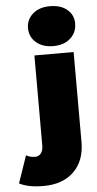

<svg xmlns="http://www.w3.org/2000/svg" viewBox="-160 -859 559 1102"><g transform="rotate(-5 120.0 -308.5)"><path d="M-94 177C-59.3 195 -13 204 45 204C119.7 204 178.2 183.2 220.5 141.5C262.8 99.8 284 43.3 284 -28V-547H58V-30C58 -8.7 53.7 7.2 45 17.5C36.3 27.8 25 33 11 33C-7 33 -24 28.7 -40 20ZM72.5 -623.5C97.5 -601.8 130.3 -591 171 -591C212.3 -591 245.3 -602.2 270 -624.5C294.7 -646.8 307 -675.3 307 -710C307 -742.7 294.7 -769.3 270 -790C245.3 -810.7 212.3 -821 171 -821C130.3 -821 97.5 -810.2 72.5 -788.5C47.5 -766.8 35 -739.3 35 -706C35 -672.7 47.5 -645.2 72.5 -623.5Z"/></g></svg>

Font: Montserrat Custom Black
Style: Regular
Weight: 900
Designer: Julieta Ulanovsky
Foundry: Julieta Ulanovsky
Version: Version 7.200